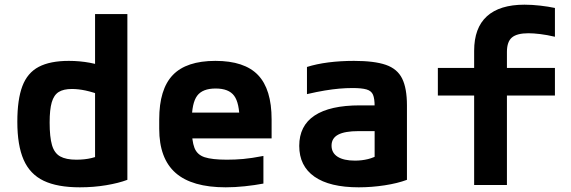

<svg xmlns="http://www.w3.org/2000/svg" viewBox="-20 -790 2440 820"><path d="M321 10Q225 10 166.5 -18Q108 -46 81 -107.5Q54 -169 54 -270Q54 -365 75.5 -422Q97 -479 145.5 -504.5Q194 -530 274 -530Q320 -530 363.5 -522Q407 -514 446 -496L422 -380Q376 -397 345 -403.5Q314 -410 287 -410Q251 -410 230.5 -397Q210 -384 201 -353Q192 -322 192 -267Q192 -205 202 -170.5Q212 -136 237 -122Q262 -108 306 -108Q342 -108 371 -115Q400 -122 421 -135L386 -72V-730H524V-22Q487 -8 433.5 1Q380 10 321 10Z M944 10Q800 10 730 -51.5Q660 -113 660 -240V-280Q660 -409 718 -469.5Q776 -530 900 -530Q1024 -530 1082 -469.5Q1140 -409 1140 -280V-199H738V-309H1036L1003 -274Q1003 -350 980 -381Q957 -412 901 -412Q845 -412 822 -381Q799 -350 799 -274V-246Q799 -188 810.5 -158.5Q822 -129 854 -118.5Q886 -108 949 -108Q984 -108 1018.5 -111Q1053 -114 1105 -124V-6Q1068 1 1025.5 5.5Q983 10 944 10Z M1512 10Q1388 10 1323 -35.5Q1258 -81 1258 -167Q1258 -253 1323.5 -296.5Q1389 -340 1517 -340H1641V-230H1511Q1453 -230 1424.5 -215Q1396 -200 1396 -168Q1396 -137 1422 -120.5Q1448 -104 1496 -104Q1525 -104 1551.5 -110.5Q1578 -117 1600 -131L1580 -58V-336Q1580 -369 1573 -385.5Q1566 -402 1545.5 -408Q1525 -414 1486 -414Q1458 -414 1429.5 -411.5Q1401 -409 1367.5 -403.5Q1334 -398 1291 -388V-504Q1332 -517 1383 -523.5Q1434 -530 1492 -530Q1579 -530 1628 -513Q1677 -496 1697.5 -454.5Q1718 -413 1718 -340V-22Q1678 -7 1622.5 1.5Q1567 10 1512 10Z M2005 0V-382H1850V-500H2005V-573Q2005 -671 2059.5 -720.5Q2114 -770 2220 -770Q2252 -770 2287 -766Q2322 -762 2350 -756V-633Q2316 -641 2287 -644.5Q2258 -648 2237 -648Q2188 -648 2166.5 -630Q2145 -612 2145 -568V-500H2350V-382H2145V0Z"/></svg>

Font: M PLUS Code Latin Expanded
Style: Bold
Weight: 700
Width: 7
Designer: Coji Morishita
Foundry: UNDERFOREST DESIGN
Version: Version 1.002; ttfautohint (v1.8.3)